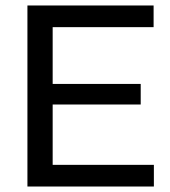

<svg xmlns="http://www.w3.org/2000/svg" viewBox="-20 -680 618 700"><path d="M80 0V-660H172V0ZM128 0V-79H541V0ZM128 -299V-374H493V-299ZM128 -581V-660H540V-581Z"/></svg>

Font: Bricolage Grotesque 28pt
Style: Regular
Weight: 400
Version: Version 1.001;gftools[0.9.33.dev8+g029e19f]